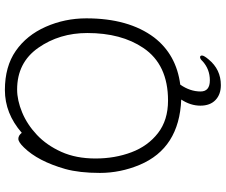

<svg xmlns="http://www.w3.org/2000/svg" viewBox="-89 -659 923 785"><g transform="rotate(-90 372.5 -266.5)"><path d="M222 -639Q301 -708 397 -708Q493 -708 557 -663.5Q621 -619 655.5 -541Q690 -463 690 -375Q690 -202 612 -98Q542 -7 419 9Q391 49 391 92Q391 130 436.5 130Q482 130 515 100Q524 90 531 90Q538 90 538 98Q538 106 522 125Q481 175 417 175Q379 175 356 153Q333 131 333 91Q333 51 358 13Q159 5 91 -157Q58 -236 58 -319.5Q58 -403 74 -461Q106 -573 162 -630Q184 -653 197.5 -653Q211 -653 222 -639ZM354 -41Q501 -41 569 -142Q630 -232 630 -371Q630 -485 569.5 -571.5Q509 -658 399 -658Q355 -658 305.5 -637.5Q256 -617 213.5 -577Q171 -537 144 -477Q117 -417 117 -337.5Q117 -258 142.5 -190.5Q168 -123 221 -82Q274 -41 354 -41Z"/></g></svg>

Font: ToneOZ-Pinyin-WenKai-Light
Style: Light
Weight: 300
Designer: Fontworks Inc.
Foundry: ToneOZ
Version: Version 0.240331